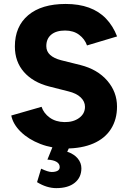

<svg xmlns="http://www.w3.org/2000/svg" viewBox="-20 -739 650 971"><path d="M37 -154.8 190.2 -198.8Q201.2 -166 231.4 -144.2Q261.6 -122.4 305.6 -121.6Q350.8 -120.8 380.3 -142.5Q409.8 -164.2 409.8 -198.8Q409.8 -225.6 388.1 -246.4Q366.4 -267.2 325.8 -277L228.8 -301.6Q147 -322.6 101.1 -374.8Q55.2 -427 55.2 -504Q55.2 -605.2 122.6 -662.1Q190 -719 312 -719Q379 -719 429.9 -700.4Q480.8 -681.8 516.1 -645Q551.4 -608.2 572.2 -554.8L420 -509.2Q409 -541.4 380.3 -563Q351.6 -584.6 309.2 -584.6Q264.2 -584.6 239.2 -563.9Q214.2 -543.2 214.2 -505.8Q214.2 -479 233.5 -461.4Q252.8 -443.8 289.2 -434.4L387.2 -410Q473.4 -388 522.6 -330.9Q571.8 -273.8 571.8 -199.8Q571.8 -135 541.3 -86.9Q510.8 -38.8 452.2 -13.4Q393.6 12 311.8 12Q243.4 12 183.8 -11.1Q124.2 -34.2 85 -72.5Q45.8 -110.8 37 -154.8ZM167.4 182.2 188 114Q223.2 130.8 241.4 130.8Q260.2 130.8 271.1 124.7Q282 118.6 282 106Q282 89.2 266.1 79.6Q250.2 70 219.8 68.2L249.8 -6L334.4 -2.4L320 28.4Q354.6 40 373.1 62.4Q391.6 84.8 391.6 112.2Q391.6 158 358.2 185.2Q324.8 212.4 264.6 212.4Q240.8 212.4 216.4 204.9Q192 197.4 167.4 182.2Z"/></svg>

Font: 寒蝉端黑体 Light
Style: Regular
Weight: 300
Designer: ChillDuanSans {Warren2060}; 
Source Han Sans {Ryoko NISHIZUKA 西塚涼子 (kana, bopomofo & ideographs); Paul D. Hunt (Latin, G
Foundry: ChillType&Adobe
Version: Version 1.300;Glyphs 3.3 (3306)